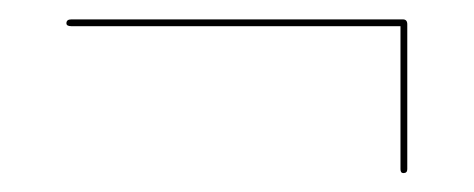

<svg xmlns="http://www.w3.org/2000/svg" viewBox="-20 -442 489 198"><path d="M48.5 -418Q48.5 -422 53.5 -422H395.5Q400 -422 400 -417V-267.5Q400 -263.5 396 -263.5Q393 -263.5 393 -267.5V-415H53.5Q48.5 -415 48.5 -418Z"/></svg>

Font: Fraunces 144pt SemiBold
Style: Regular
Weight: 600
Version: Version 1.000;[0bf87f6ff]